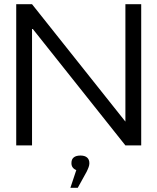

<svg xmlns="http://www.w3.org/2000/svg" viewBox="-20 -690 747 911"><path d="M57 -670V0H132V-557L575 0H650V-670H575V-113L132 -670ZM314 201H349L391 125C399 108 404 97 404 85V84C404 61 389 48 362 48C334 48 319 60 319 83V85C319 100 327 111 342 117Z"/></svg>

Font: LT Wave Light
Style: Regular
Weight: 300
Designer: Daniel Lyons
Version: Version 2.5 (Glyphs App)